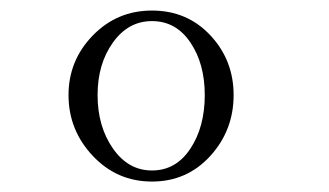

<svg xmlns="http://www.w3.org/2000/svg" viewBox="-20 -791 624 364"><path d="M109.9 -610.8Q109.9 -676.3 155.8 -723.6Q201.7 -771 268.1 -771Q335 -771 378.9 -723.9Q422.9 -676.8 422.9 -610.8Q422.9 -543.9 378.7 -495.4Q334.5 -446.8 268.1 -446.8Q201.7 -446.8 155.8 -495.6Q109.9 -544.4 109.9 -610.8ZM165 -610.8Q165 -551.3 194.1 -509.5Q223.1 -467.8 268.1 -467.8Q313.5 -467.8 340.8 -509Q368.2 -550.3 368.2 -610.8Q368.2 -670.4 340.8 -710.7Q313.5 -751 268.1 -751Q223.1 -751 194.1 -710.4Q165 -669.9 165 -610.8Z"/></svg>

Font: Ortica Linear Light
Style: Regular
Weight: 300
Designer: Benedetta Bovani
Foundry: Collletttivo
Version: Version 2.000;Glyphs 3.1.2 (3151)